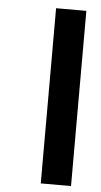

<svg xmlns="http://www.w3.org/2000/svg" viewBox="-53 -775 427 809"><g transform="rotate(5 160.0 -370.5)"><path d="M279 -741V0H151V-741Z"/></g></svg>

Font: SVN-Poppins SemiBold
Style: Regular
Weight: 600
Designer: Ninad Kale (Devanagari), Jonny Pinhorn (Latin)
Foundry: Indian Type Foundry
Version: Version 3.002 2017